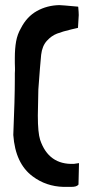

<svg xmlns="http://www.w3.org/2000/svg" viewBox="-20 -731 354 751"><path d="M245 0Q248 0 258.5 0Q269 0 276 -2Q283 -4 287 -9L289 -93L269 -90Q170 -86 137 -184Q128 -212 128 -279Q128 -305 130 -381Q137 -478 141 -517Q145 -551 163 -571Q181 -591 203 -599.5Q225 -608 259 -616L285 -622Q288 -667 288 -672Q288 -682 286 -704L285 -705Q220 -711 212 -711Q164 -710 124.5 -688Q85 -666 62 -621Q48 -597 43 -569Q38 -541 38 -504V-484Q38 -477 38.5 -467Q39 -457 38 -444V-420Q38 -345 32 -203Q40 -91 108 -41Q160 -2 228 0Z"/></svg>

Font: Londrina Solid Light
Style: Regular
Weight: 300
Designer: Marcelo Magalhaes
Foundry: Marcelo Magalhães
Version: Version 1.002